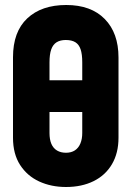

<svg xmlns="http://www.w3.org/2000/svg" viewBox="-20 -737 535 768"><path d="M138 -416V-289H348V-416ZM32 -508V-186Q32 -121 60.5 -77Q89 -33 137 -11Q185 11 244 11Q307 11 354.5 -12.5Q402 -36 428 -80.5Q454 -125 454 -186V-507Q454 -605 399 -661Q344 -717 245 -717Q146 -717 89 -663.5Q32 -610 32 -508ZM178 -205V-487Q178 -520 185 -539.5Q192 -559 206.5 -568Q221 -577 243 -577Q267 -577 281.5 -568Q296 -559 302.5 -539.5Q309 -520 309 -488V-205Q309 -181 301.5 -163Q294 -145 279.5 -135.5Q265 -126 244 -126Q223 -126 208 -135Q193 -144 185.5 -161.5Q178 -179 178 -205Z"/></svg>

Font: Advent Pro ExtraBold
Style: Regular
Weight: 800
Designer: VivaRado, Andreas Kalpakidis
Foundry: VivaRado, Andreas Kalpakidis
Version: Version 3.000